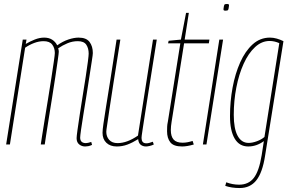

<svg xmlns="http://www.w3.org/2000/svg" viewBox="-20 -730 1467 970"><path d="M410 10Q393 10 380 -0.5Q367 -11 367 -32Q367 -41 371.5 -73.5Q376 -106 383 -152Q390 -198 398 -247.5Q406 -297 413 -342Q420 -387 424 -418.5Q428 -450 428 -459Q428 -486 416 -504Q404 -522 373 -522Q346 -522 321 -511.5Q296 -501 274 -486Q277 -476 277 -469Q277 -462 272 -427Q267 -392 259.5 -341.5Q252 -291 243 -235.5Q234 -180 226 -129.5Q218 -79 212.5 -43.5Q207 -8 206 0H186Q187 -8 192.5 -43Q198 -78 206 -127.5Q214 -177 223 -231.5Q232 -286 239.5 -335.5Q247 -385 252 -419.5Q257 -454 257 -462Q257 -487 244 -504.5Q231 -522 200 -522Q177 -522 153 -513Q129 -504 107 -489L30 0H11L95 -530H114L110 -508Q132 -521 156 -530.5Q180 -540 203 -540Q227 -540 243.5 -529.5Q260 -519 269 -501Q297 -521 325.5 -530.5Q354 -540 377 -540Q416 -540 432.5 -518Q449 -496 449 -462Q449 -454 444 -422.5Q439 -391 432 -345Q425 -299 417 -249Q409 -199 401.5 -153Q394 -107 389.5 -75Q385 -43 385 -35Q385 -7 414 -7Q419 -7 425.5 -8.5Q432 -10 441 -13L445 2Q434 7 425.5 8.5Q417 10 410 10Z M570 10Q537 10 517.5 -8.5Q498 -27 498 -59Q498 -74 502.5 -104.5Q507 -135 515.5 -189Q524 -243 537.5 -326.5Q551 -410 569 -530H588Q567 -397 553.5 -312Q540 -227 533 -178.5Q526 -130 522.5 -107Q519 -84 518 -76.5Q517 -69 517 -64Q517 -40 531.5 -23.5Q546 -7 574 -7Q622 -7 677 -45L753 -530H772Q750 -391 735.5 -300.5Q721 -210 713 -157.5Q705 -105 701 -79.5Q697 -54 696 -45Q695 -36 695 -33Q695 -21 700.5 -13.5Q706 -6 720 -6Q732 -6 752 -14L757 0Q747 5 735.5 7.5Q724 10 718 10Q702 10 691 1.5Q680 -7 678 -27Q649 -9 623.5 0.5Q598 10 570 10Z M953 -18 959 0Q942 5 927 7.5Q912 10 900 10Q857 10 840.5 -11Q824 -32 824 -67Q824 -78 824.5 -90Q825 -102 828 -115L891 -511H829L832 -524L894 -530L920 -665H934L913 -530H1038L1035 -511H910L847 -115Q845 -103 844 -92.5Q843 -82 843 -73Q843 -41 857 -25Q871 -9 903 -9Q915 -9 928 -11.5Q941 -14 953 -18Z M1127 -710Q1131 -710 1134 -709Q1137 -708 1137 -702Q1135 -684 1132.5 -680Q1130 -676 1119 -676Q1115 -676 1112 -677Q1109 -678 1109 -684Q1111 -702 1113.5 -706Q1116 -710 1127 -710ZM1005 0 1088 -530H1107L1023 0Z M1118 209 1123 191Q1155 203 1188 203Q1236 203 1262.5 168.5Q1289 134 1302 54L1313 -17Q1276 10 1234 10Q1189 10 1165.5 -30Q1142 -70 1142 -143Q1142 -217 1155 -287.5Q1168 -358 1193.5 -415Q1219 -472 1256.5 -506Q1294 -540 1344 -540Q1361 -540 1378.5 -535Q1396 -530 1412 -522L1319 58Q1306 142 1275 181Q1244 220 1191 220Q1150 220 1118 209ZM1391 -512Q1380 -517 1367.5 -520Q1355 -523 1342 -523Q1302 -523 1268.5 -492Q1235 -461 1211 -408Q1187 -355 1174 -288Q1161 -221 1161 -150Q1161 -80 1180.5 -44Q1200 -8 1236 -8Q1255 -8 1278 -16.5Q1301 -25 1316 -38Z"/></svg>

Font: Georama Condensed Thin
Style: Italic
Weight: 100
Width: 3
Italic angle: -9°
Designer: Jean-Baptiste Levee
Foundry: Production Type
Version: Version 1.000